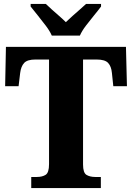

<svg xmlns="http://www.w3.org/2000/svg" viewBox="-20 -951 667 971"><path d="M138 0V-56H166Q194 -56 211 -67Q228 -78 228 -121V-650H159Q118 -650 102 -632.5Q86 -615 82 -582L74 -515H6L10 -714H617L622 -515H553L546 -582Q543 -615 527 -632.5Q511 -650 469 -650H400V-119Q400 -77 417.5 -66.5Q435 -56 462 -56H490V0ZM242 -771Q232 -794 212 -820.5Q192 -847 171 -873Q150 -899 135 -918V-931H212Q223 -920 241.5 -903.5Q260 -887 279.5 -870Q299 -853 313 -839Q327 -853 346.5 -870Q366 -887 384.5 -903.5Q403 -920 415 -931H491V-918Q477 -899 455.5 -873Q434 -847 414 -820.5Q394 -794 384 -771Z"/></svg>

Font: Noto Serif Myanmar SemiCondensed ExtraBold
Style: Regular
Weight: 800
Width: 4
Designer: Ben Mitchell and the Monotype Design Team
Foundry: Monotype Imaging Inc.
Version: Version 2.106; ttfautohint (v1.8.4.7-5d5b)